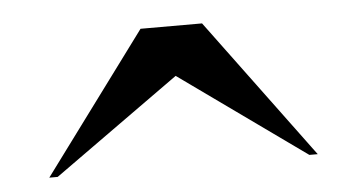

<svg xmlns="http://www.w3.org/2000/svg" viewBox="-31 -756 633 342"><g transform="rotate(-5 285.0 -585.0)"><path d="M285 -621 60 -460H45L230 -710H340L525 -460H510Z"/></g></svg>

Font: Engraving Unshaded CC
Style: Bold
Weight: 700
Designer: indestructible type*
Foundry: Cowboy Collective
Version: Version 1.000